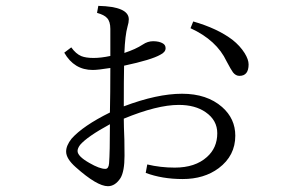

<svg xmlns="http://www.w3.org/2000/svg" viewBox="-20 -624 1040 655"><path d="M356.4 -433.1V-525.4Q356.4 -550.8 345.2 -562.5Q335.9 -573.2 311 -580.1L315.4 -604Q419.4 -601.6 419.4 -558.1Q419.4 -547.4 415 -533.2Q406.7 -503.4 404.3 -443.4Q442.9 -456.1 467.3 -472.2Q483.9 -483.4 502.4 -483.4Q523.4 -483.4 536.1 -475.6Q544.9 -470.2 544.9 -459.5Q544.9 -446.3 527.3 -437.5Q497.1 -419.9 403.3 -399.9Q402.3 -354 402.3 -261.2Q516.1 -304.2 601.1 -304.2Q686 -304.2 737.8 -258.8Q782.7 -219.2 782.7 -161.1Q782.7 -92.8 726.1 -50.3Q676.3 -13.2 603 -13.2Q533.2 -13.2 477.1 -34.2L482.4 -63Q527.3 -52.2 576.2 -52.2Q646 -52.2 686 -88.4Q721.2 -119.6 721.2 -169.4Q721.2 -213.9 681.6 -241.2Q646 -266.1 589.8 -266.1Q516.1 -266.1 402.3 -219.2Q402.3 -194.8 404.3 -147Q404.8 -113.8 404.8 -92.8Q404.8 -39.6 391.1 -16.6Q373 11.2 348.1 11.2Q311 11.2 238.3 -53.7Q205.6 -82.5 205.6 -106.9Q205.6 -127.4 224.1 -150.9Q263.2 -194.8 355 -240.2Q356.4 -304.2 356.4 -392.1Q314 -385.3 296.4 -385.3Q232.9 -385.3 199.2 -444.3L223.1 -462.4Q238.8 -440.4 257.3 -432.6Q272.9 -426.3 299.3 -426.3Q324.7 -426.3 356.4 -433.1ZM355 -200.2Q277.8 -158.2 253.4 -129.9Q244.6 -118.2 244.6 -108.9Q244.6 -90.8 285.2 -67.9Q319.8 -47.9 339.4 -47.9Q350.6 -47.9 352.1 -66.9Q355 -104.5 355 -200.2ZM629.9 -527.8 639.2 -550.8Q721.2 -527.3 772.9 -488.3Q798.8 -467.8 814.5 -442.9Q828.1 -420.9 828.1 -404.3Q828.1 -365.2 796.9 -365.2Q784.2 -365.2 774.9 -377Q768.1 -386.2 752.9 -415Q719.2 -486.8 629.9 -527.8Z"/></svg>

Font: I.Ming
Style: Regular
Weight: 400
Designer: Ichiten Fonts Project
Version: Version 5.10 Mar 24, 2018